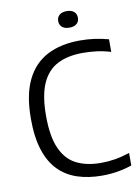

<svg xmlns="http://www.w3.org/2000/svg" viewBox="-100 -988 775 1064"><g transform="rotate(-10 288.0 -456.0)"><path d="M387.5 9.5Q311 9.5 249.2 -10.8Q187.5 -31 143.5 -75.5Q99.5 -120 76 -192.5Q52.5 -265 52.5 -368.5Q52.5 -502.5 93.5 -586.5Q134.5 -670.5 211.2 -710Q288 -749.5 395.5 -749.5Q438.5 -749.5 477.8 -744Q517 -738.5 555.5 -728V-657Q516.5 -669 477.8 -674Q439 -679 398.5 -679Q314.5 -679 256.2 -649.2Q198 -619.5 168 -551.8Q138 -484 138 -370.5Q138 -253.5 168.5 -185.8Q199 -118 256.2 -89.5Q313.5 -61 393.5 -61Q434.5 -61 473 -67.5Q511.5 -74 555.5 -88.5V-18Q518.5 -5 476.2 2.2Q434 9.5 387.5 9.5ZM351 -829.5Q324.5 -829.5 310 -842Q295.5 -854.5 295.5 -875.5Q295.5 -897.5 310 -910Q324.5 -922.5 351 -922.5Q377.5 -922.5 392 -910Q406.5 -897.5 406.5 -875.5Q406.5 -854.5 392 -842Q377.5 -829.5 351 -829.5Z"/></g></svg>

Font: Encode Sans SC
Style: Regular
Weight: 400
Version: Version 3.002